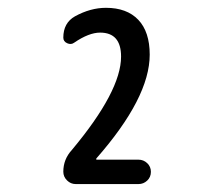

<svg xmlns="http://www.w3.org/2000/svg" viewBox="-20 -756 540 484"><path d="M139.6 -323.2Q139.6 -354.5 161.1 -377.9Q285.2 -526.4 285.2 -613.3Q285.2 -673.8 232.4 -673.8Q204.1 -673.8 167 -648.4Q159.2 -642.6 149.4 -647Q139.6 -651.4 139.6 -661.1Q139.6 -698.2 168.9 -714.8Q208 -736.3 247.1 -736.3Q299.8 -736.3 328.6 -706.1Q357.4 -675.8 357.4 -618.2Q357.4 -509.8 222.7 -356.4V-355.5V-353.5H329.1Q341.8 -353.5 351.1 -344.7Q360.4 -335.9 360.4 -322.8Q360.4 -309.6 351.1 -300.8Q341.8 -292 329.1 -292H170.9Q158.2 -292 148.9 -301.3Q139.6 -310.5 139.6 -323.2Z"/></svg>

Font: Rounded Mgen+ 1m medium
Style: Regular
Weight: 500
Designer: [Source Han Sans]
Ryoko NISHIZUKA  (kana & ideographs); Paul D. Hunt (Latin, Greek & Cyrillic); Wenlong ZHANG  (bopomofo
Version: Version 1.059.20150602